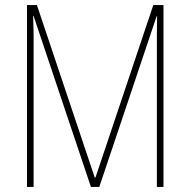

<svg xmlns="http://www.w3.org/2000/svg" viewBox="-20 -734 748 754"><path d="M337 0H370L595 -670H597C596 -618 596 -595 596 -583V0H622V-714H582L355 -37H352L125 -714H86V0H112V-584C112 -599 112 -619 110 -671H112Z"/></svg>

Font: Noto Sans Gujarati Condensed Thin
Style: Regular
Weight: 100
Width: 3
Designer: Jelle Bosma - Monotype Design Team, Universal Thirst
Foundry: Monotype Imaging Inc.
Version: Version 2.106